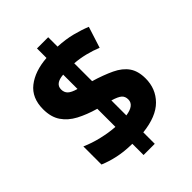

<svg xmlns="http://www.w3.org/2000/svg" viewBox="-233 -872 1042 1042"><g transform="rotate(-45 288.0 -351.0)"><path d="M244 -28Q182 -29 134 -39.5Q86 -50 46 -67V-206Q91 -186 144 -173.5Q197 -161 244 -158V-297Q181 -315 134 -340Q87 -365 60.5 -404Q34 -443 34 -503Q34 -590 91.5 -635Q149 -680 244 -687V-760H330V-688Q390 -685 438.5 -672.5Q487 -660 526 -644L487 -522Q451 -537 410.5 -547Q370 -557 330 -560V-423Q399 -402 447.5 -379Q496 -356 521 -320.5Q546 -285 546 -228Q546 -149 493 -95.5Q440 -42 330 -30V58H244ZM244 -559Q179 -554 179 -510Q179 -487 193.5 -473Q208 -459 244 -449ZM330 -160Q399 -170 399 -214Q399 -237 384.5 -250Q370 -263 330 -275Z"/></g></svg>

Font: Noto Sans Meetei Mayek ExtraBold
Style: Regular
Weight: 800
Designer: Monotype Design Team and Neelakash Kshetrimayum
Foundry: Monotype Imaging Inc.
Version: Version 2.002; ttfautohint (v1.8.4.7-5d5b)